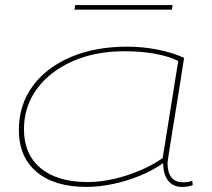

<svg xmlns="http://www.w3.org/2000/svg" viewBox="-20 -723 830 753"><path d="M694 10Q659 10 639.5 -14.5Q620 -39 620 -83Q580 -55 529 -34Q478 -13 423.5 -1.5Q369 10 319 10Q194 10 124 -48.5Q54 -107 54 -213Q54 -311 107.5 -384.5Q161 -458 257 -499Q353 -540 479 -540Q539 -540 598 -528.5Q657 -517 702 -496Q694 -444 685 -388Q676 -332 667.5 -279Q659 -226 652 -183Q645 -140 641 -113.5Q637 -87 637 -85Q637 -8 698 -8Q719 -8 734 -14L736 3Q718 10 694 10ZM618 -103 679 -484Q640 -503 586 -512.5Q532 -522 468 -522Q353 -522 264 -482.5Q175 -443 124.5 -374Q74 -305 74 -216Q74 -118 139.5 -63.5Q205 -9 324 -9Q373 -9 425.5 -21Q478 -33 528 -54Q578 -75 618 -103ZM272 -685 275 -703H657L654 -685Z"/></svg>

Font: Georama Extra Expanded Thin
Style: Italic
Weight: 100
Width: 8
Italic angle: -9°
Designer: Jean-Baptiste Levee
Foundry: Production Type
Version: Version 1.000